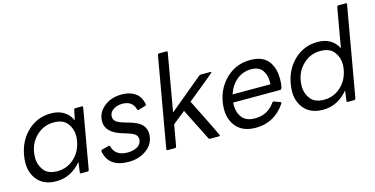

<svg xmlns="http://www.w3.org/2000/svg" viewBox="-75 -1122 2940 1505"><g transform="rotate(-15 1394.5 -370.0)"><path d="M231 10Q121 10 69 -64Q31 -117 31 -191Q31 -220 37 -253Q57 -368 135.5 -441.5Q214 -515 324 -515Q444 -515 492 -414L509 -495Q511 -505 522 -505H574Q582 -505 582 -497L497 -11Q495 -1 485 0H433Q424 0 424 -8L435 -92Q351 10 231 10ZM259 -64Q336 -64 394 -116Q452 -168 467 -253Q471 -275 471 -295Q471 -351 437 -396Q403 -441 326 -441Q249 -441 191 -389Q115 -321 115 -208Q115 -154 148.5 -109Q182 -64 259 -64Z M818 10Q655 10 631 -124Q631 -134 640 -137L700 -152Q706 -152 707 -145Q728 -63 828 -63Q872 -63 904 -80Q942 -101 942 -143Q942 -165 923.5 -181Q905 -197 828 -219Q696 -258 696 -349Q696 -426 765 -476Q820 -515 899 -515Q964 -515 1007 -485Q1050 -455 1062 -393Q1062 -383 1054 -380L994 -363Q988 -363 986 -370Q966 -443 885 -443Q844 -443 815 -425Q779 -403 779 -364Q779 -343 797.5 -326Q816 -309 896 -287.5Q976 -266 1005 -229Q1028 -201 1028 -161Q1028 -79 956 -30Q898 10 818 10Z M1550 0H1479Q1470 0 1467 -7L1338 -264L1236 -182L1206 -11Q1204 -1 1194 0H1135Q1126 0 1126 -9L1254 -740Q1256 -749 1267 -750H1326Q1334 -750 1334 -742L1252 -274L1525 -500Q1532 -505 1539 -505H1616Q1624 -505 1624 -500Q1624 -496 1406 -320Q1560 -12 1560 -7Q1559 0 1550 0Z M1849 10Q1735 10 1682 -65Q1644 -119 1644 -194Q1644 -222 1649 -253Q1669 -367 1749 -441Q1829 -515 1942 -515Q2054 -515 2099 -440Q2130 -388 2130 -315Q2130 -229 2109 -227H1727L1726 -206Q1726 -144 1759 -103.5Q1792 -63 1862 -63Q1965 -63 2024 -148Q2028 -154 2034 -154Q2036 -154 2086 -135Q2091 -133 2091 -129L2090 -122Q2001 10 1849 10ZM2046 -290 2047 -313Q2047 -367 2019.5 -405Q1992 -443 1929 -443Q1864 -443 1813.5 -402.5Q1763 -362 1739 -290Z M2395 10Q2285 10 2233 -64Q2195 -117 2195 -191Q2195 -220 2201 -253Q2221 -368 2299.5 -441.5Q2378 -515 2488 -515Q2604 -515 2653 -420L2709 -740Q2711 -749 2722 -750H2781Q2789 -750 2789 -742L2661 -11Q2659 -1 2649 0H2597Q2588 0 2588 -8L2599 -92Q2515 10 2395 10ZM2423 -64Q2500 -64 2558 -116Q2616 -168 2631 -253Q2635 -275 2635 -295Q2635 -351 2601 -396Q2567 -441 2490 -441Q2413 -441 2355 -389Q2279 -321 2279 -208Q2279 -154 2312.5 -109Q2346 -64 2423 -64Z"/></g></svg>

Font: YamahaIndonesia935. App
Style: Italic
Weight: 400
Italic angle: -10°
Designer: Dalton Maag Ltd
Foundry: Dalton Maag Ltd
Version: Version 1.002; January 01, 2024; Regular/Italic